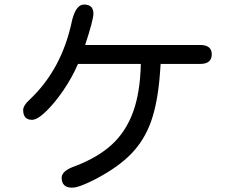

<svg xmlns="http://www.w3.org/2000/svg" viewBox="-20 -785 1040 862"><path d="M930.7 -541Q930.7 -498 878.9 -498H701.2L698.2 -456.1Q688.5 -326.2 658.7 -241.2Q628.9 -156.2 569.3 -94.7Q509.8 -33.2 406.2 20.5Q334 57.6 303.7 57.6Q256.8 57.6 256.8 12.7Q256.8 -18.6 319.3 -40Q418.9 -78.1 481.9 -135.7Q544.9 -193.4 577.1 -281.2Q609.4 -369.1 612.3 -498H330.1Q304.7 -438.5 265.1 -380.4Q225.6 -322.3 186.5 -284.7Q147.5 -247.1 124 -247.1Q84 -247.1 84 -291Q84 -311.5 114.3 -338.9Q258.8 -475.6 303.7 -694.3Q321.3 -764.6 357.4 -764.6Q399.4 -764.6 399.4 -723.6Q399.4 -696.3 362.3 -583H878.9Q930.7 -583 930.7 -541Z"/></svg>

Font: jf-openhuninn-1.1
Style: Regular
Weight: 400
Designer: [Kosugi Maru]
      Designed by Motoya company      

      [Varela Round]
      Joe Prince(Latin component); Avraham Co
Foundry: justfont CO.,LTD.
Version: 1.1